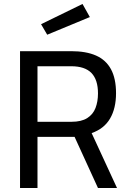

<svg xmlns="http://www.w3.org/2000/svg" viewBox="-20 -948 656 968"><path d="M81 0V-690H339Q414 -690 464 -668Q514 -646 539.5 -599Q565 -552 565 -478Q565 -402 535 -350.5Q505 -299 442 -277L570 0H474L356 -258H169V0ZM169 -334H341Q390 -334 419.5 -352.5Q449 -371 461.5 -403.5Q474 -436 474 -477Q474 -546 441 -580Q408 -614 339 -614H169ZM218 -773 187 -826 396 -928 433 -862Z"/></svg>

Font: Cairo Medium
Style: Regular
Weight: 500
Designer: Mohamed Gaber, Accademia di Belle Arti di Urbino
Foundry: Kief Type Foundry, Accademia di Belle Arti di Urbino
Version: Version 3.117